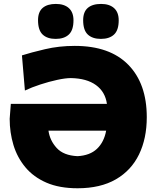

<svg xmlns="http://www.w3.org/2000/svg" viewBox="-20 -968 816 1002"><path d="M385 14.5Q289.5 14.5 222.2 -14.8Q155 -44 112.5 -95Q70 -146 50.2 -211.2Q30.5 -276.5 30.5 -348L36.5 -426H538Q529 -489 480.8 -524Q432.5 -559 350 -560.5Q321.5 -560.5 278.8 -551.2Q236 -542 190.8 -527.2Q145.5 -512.5 110 -495.5L94.5 -679Q141.5 -694 214.8 -711.2Q288 -728.5 370 -728.5Q553 -728.5 649.5 -630Q746 -531.5 746 -356.5Q746 -245.5 705.5 -162Q665 -78.5 584.5 -32Q504 14.5 385 14.5ZM384.5 -153Q449.5 -156.5 486.2 -191.5Q523 -226.5 534 -286H233Q240 -235 275.8 -195.8Q311.5 -156.5 384.5 -153ZM506.5 -765Q462.5 -765 438.2 -787.8Q414 -810.5 414 -862.5Q414 -906 438.2 -926.8Q462.5 -947.5 507.5 -947.5Q551 -947.5 575.2 -925.8Q599.5 -904 599.5 -862Q599.5 -810.5 575.2 -787.8Q551 -765 506.5 -765ZM270.5 -765Q226.5 -765 202.5 -787.8Q178.5 -810.5 178.5 -862.5Q178.5 -906 202.8 -926.8Q227 -947.5 271.5 -947.5Q315 -947.5 339.2 -925.8Q363.5 -904 363.5 -862Q363.5 -810.5 339.2 -787.8Q315 -765 270.5 -765Z"/></svg>

Font: Commissioner Flair ExtraBold
Style: Regular
Weight: 800
Designer: Kostas Bartsokas
Foundry: Kostas Bartsokas
Version: Version 1.000; ttfautohint (v1.8.3)